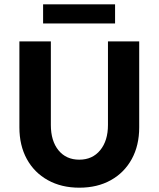

<svg xmlns="http://www.w3.org/2000/svg" viewBox="-20 -858 736 891"><path d="M348 13Q265 13 202 -22Q139 -57 104.5 -120Q70 -183 70 -267V-666H216V-278Q216 -204 251.5 -160.5Q287 -117 348 -117Q409 -117 445 -161Q481 -205 481 -278V-666H626V-267Q626 -183 591.5 -120Q557 -57 494.5 -22Q432 13 348 13ZM180 -749V-838H514V-749Z"/></svg>

Font: Secular One
Style: Regular
Weight: 400
Designer: Michal Sahar
Foundry: Hagilda
Version: Version 1.002; ttfautohint (v1.8.4.7-5d5b);gftools[0.9.29]